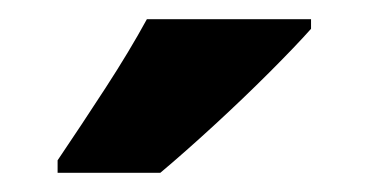

<svg xmlns="http://www.w3.org/2000/svg" viewBox="-20 -786 384 200"><path d="M304 -756Q288 -738 260.5 -710.5Q233 -683 202.5 -655Q172 -627 147 -606H40V-619Q65 -656 90 -694.5Q115 -733 133 -766H304Z"/></svg>

Font: Noto Sans Hebrew Condensed ExtraBold
Style: Regular
Weight: 800
Width: 3
Designer: Monotype Design Team
Foundry: Monotype Imaging Inc.
Version: Version 2.004; ttfautohint (v1.8.4.7-5d5b)